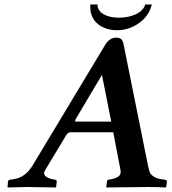

<svg xmlns="http://www.w3.org/2000/svg" viewBox="-20 -824 759 846"><path d="M315.9 -288.1H470.2Q465.3 -315.9 429.2 -494.1Q429.2 -494.1 314 -299.8Q307.1 -288.1 315.9 -288.1ZM632.8 -90.8Q636.7 -72.8 640.4 -64Q644 -55.2 657 -46.1Q669.9 -37.1 691.9 -34.2L706.1 -32.2Q715.8 -30.3 715.8 -22.9L711.9 0L710 2Q672.9 0 633.8 0L450.2 2L448.2 0L451.2 -22.9Q452.1 -30.8 458 -32.2L469.2 -34.2Q491.2 -38.1 502.7 -47.1Q514.2 -56.2 511.2 -73.2L479 -241.2H290Q278.8 -241.2 271 -227.1L178.2 -73.2Q169.4 -58.1 180.2 -48.1Q190.9 -38.1 211.9 -34.2L223.1 -32.2Q230 -31.2 230 -22.9L227.1 0L225.1 2Q137.2 0 101.1 0L15.1 2L13.2 0L15.1 -22.9Q16.1 -30.8 24.9 -32.2L39.1 -34.2Q91.8 -42 123.5 -94.7L443.8 -627Q462.9 -657.7 491.2 -658.2Q507.3 -658.2 514.6 -651.1Q522 -644 524.9 -627ZM648.9 -804.2Q636.7 -753.4 592.3 -722.2Q547.9 -690.9 497.1 -690.9Q443.8 -690.9 410.9 -718.5Q377.9 -746.1 377.9 -793V-804.2H409.2Q410.2 -776.4 436.5 -761.2Q462.9 -746.1 504.9 -746.1Q544.9 -746.1 577.9 -761Q610.8 -775.9 620.1 -804.2Z"/></svg>

Font: Linux Libertine O
Style: Semibold Italic
Weight: 600
Italic angle: -11.5°
Designer: Philipp H. Poll
Foundry: Philipp H. Poll
Version: Version 5.1.2